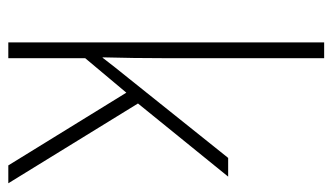

<svg xmlns="http://www.w3.org/2000/svg" viewBox="-189 -611 800 462"><g transform="rotate(90 211.0 -380.0)"><path d="M120 -375Q120 -302 118 -227H119Q132 -244 143.5 -258.5Q155 -273 168 -289L360 -529H405L229 -312L421 0H378L203 -284L120 -185V0H82V-760H120Z"/></g></svg>

Font: Noto Sans Kannada SemiCondensed ExtraLight
Style: Regular
Weight: 200
Width: 4
Designer: Jelle Bosma - Monotype Design Team
Foundry: Monotype Imaging Inc.
Version: Version 2.005; ttfautohint (v1.8.4.7-5d5b)